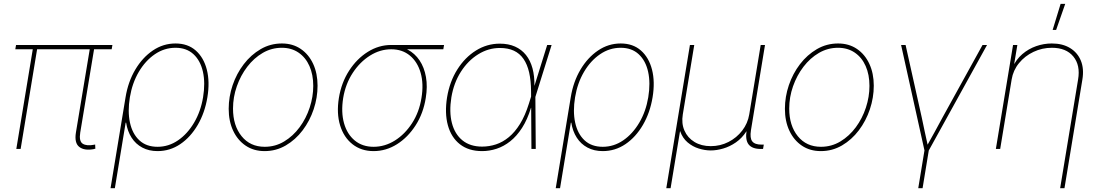

<svg xmlns="http://www.w3.org/2000/svg" viewBox="-20 -775 5729 999"><path d="M467.3 1Q418.5 9.8 392.3 -10.7Q366.2 -31.2 375 -85.4L448.7 -529.3H471.2L397.5 -85.4Q390.1 -40 410.6 -27.1Q431.2 -14.2 470.2 -22Q473.1 -22.9 472.7 -22.7Q472.2 -22.5 475.1 -22.9L476.1 -1Q474.1 -1 471.9 -0.5Q469.7 0 467.3 1ZM64.9 0 152.3 -529.3H174.8L87.4 0ZM59.6 -518.6 63.5 -541H564.9L561 -518.6Z M555.2 204.1 633.3 -269Q646.5 -349.6 683.8 -412.6Q721.2 -475.6 775.1 -512.2Q829.1 -548.8 893.1 -548.8Q957 -548.8 998.5 -512.2Q1040 -475.6 1056.2 -412.4Q1072.3 -349.1 1059.1 -269Q1045.9 -188.5 1008.8 -125Q971.7 -61.5 918 -25.1Q864.3 11.2 799.8 11.2Q754.9 11.2 720.5 -7.1Q686 -25.4 664.6 -58.8Q643.1 -92.3 636.2 -136.7H633.8L577.6 204.1ZM799.8 -11.2Q857.4 -11.2 906.5 -44.9Q955.6 -78.6 990 -137Q1024.4 -195.3 1036.6 -269Q1048.8 -343.3 1035.9 -401.4Q1022.9 -459.5 986.8 -492.9Q950.7 -526.4 893.1 -526.4Q835 -526.4 785.6 -492.7Q736.3 -459 702.1 -400.9Q668 -342.8 655.8 -269Q643.6 -195.3 656.2 -137Q668.9 -78.6 705.1 -44.9Q741.2 -11.2 799.8 -11.2Z M1356.9 11.2Q1300.3 11.2 1258.3 -17.1Q1216.3 -45.4 1193.1 -95Q1169.9 -144.5 1169.9 -209Q1169.9 -271.5 1190.4 -331.8Q1210.9 -392.1 1248.3 -440.9Q1285.6 -489.7 1336.2 -519.3Q1386.7 -548.8 1446.8 -548.8Q1502.9 -548.8 1544.7 -520.5Q1586.4 -492.2 1609.4 -442.6Q1632.3 -393.1 1632.3 -329.1Q1632.3 -267.1 1612.1 -206.5Q1591.8 -146 1554.7 -96.9Q1517.6 -47.9 1467 -18.3Q1416.5 11.2 1356.9 11.2ZM1357.4 -11.2Q1412.6 -11.2 1458.7 -39.1Q1504.9 -66.9 1538.8 -112.8Q1572.8 -158.7 1591.3 -215.1Q1609.9 -271.5 1609.9 -328.1Q1609.9 -386.7 1590.1 -431.4Q1570.3 -476.1 1533.4 -501.2Q1496.6 -526.4 1446.3 -526.4Q1393.1 -526.4 1347.2 -499.8Q1301.3 -473.1 1266.6 -427.7Q1231.9 -382.3 1212.2 -325.9Q1192.4 -269.5 1192.4 -210Q1192.4 -121.6 1237.1 -66.4Q1281.7 -11.2 1357.4 -11.2Z M1923.8 11.2Q1859.4 11.2 1814 -24.7Q1768.6 -60.5 1749.5 -123Q1730.5 -185.5 1743.2 -265.1Q1756.3 -345.2 1796.4 -407.2Q1836.4 -469.2 1893.6 -505.1Q1950.7 -541 2015.6 -541H2290.5L2286.6 -518.6H2067.4H2015.6Q1957.5 -518.6 1905 -485.6Q1852.5 -452.6 1815.2 -395.5Q1777.8 -338.4 1765.6 -265.1Q1753.9 -191.4 1770 -134Q1786.1 -76.7 1825.9 -43.9Q1865.7 -11.2 1923.8 -11.2Q1982.4 -11.2 2034.7 -43.9Q2086.9 -76.7 2124 -134Q2161.1 -191.4 2172.9 -265.1Q2185.1 -338.4 2168.7 -395.8Q2152.3 -453.1 2112.8 -485.8Q2073.2 -518.6 2015.6 -518.6L2014.6 -537.1Q2063 -537.1 2100.8 -517.1Q2138.7 -497.1 2163.1 -460.7Q2187.5 -424.3 2196.3 -374.5Q2205.1 -324.7 2195.3 -265.1Q2182.6 -185.5 2142.6 -123Q2102.5 -60.5 2045.7 -24.7Q1988.8 11.2 1923.8 11.2Z M2488.3 11.2Q2418.5 11.2 2373 -24.4Q2327.6 -60.1 2310.3 -123.3Q2293 -186.5 2306.2 -269Q2319.8 -350.6 2359.4 -413.3Q2398.9 -476.1 2456.3 -512Q2513.7 -547.9 2580.6 -547.9Q2625.5 -547.9 2659.7 -532.7Q2693.8 -517.6 2716.8 -488.8Q2739.7 -460 2750.7 -419.2Q2761.7 -378.4 2760.7 -326.2H2766.6L2765.6 -272.5L2767.6 0H2745.1L2743.2 -300.3Q2742.7 -356 2733.2 -397.9Q2723.6 -439.9 2703.9 -468.5Q2684.1 -497.1 2653.8 -511.2Q2623.5 -525.4 2581.1 -525.4Q2521 -525.4 2468 -492.4Q2415 -459.5 2378.2 -401.9Q2341.3 -344.2 2328.6 -269Q2316.4 -192.9 2331.3 -135Q2346.2 -77.1 2386.2 -44.7Q2426.3 -12.2 2488.3 -12.2Q2525.4 -12.2 2560.5 -23.7Q2595.7 -35.2 2627.4 -61.3Q2659.2 -87.4 2685.8 -130.4Q2712.4 -173.3 2731.9 -235.8L2827.1 -541H2850.1L2765.1 -269L2748.5 -213.9H2742.7Q2724.1 -152.8 2696.5 -109.9Q2668.9 -66.9 2635 -40Q2601.1 -13.2 2563.7 -1Q2526.4 11.2 2488.3 11.2Z M2871.6 204.1 2949.7 -269Q2962.9 -349.6 3000.2 -412.6Q3037.6 -475.6 3091.6 -512.2Q3145.5 -548.8 3209.5 -548.8Q3273.4 -548.8 3314.9 -512.2Q3356.4 -475.6 3372.6 -412.4Q3388.7 -349.1 3375.5 -269Q3362.3 -188.5 3325.2 -125Q3288.1 -61.5 3234.4 -25.1Q3180.7 11.2 3116.2 11.2Q3071.3 11.2 3036.9 -7.1Q3002.4 -25.4 2981 -58.8Q2959.5 -92.3 2952.6 -136.7H2950.2L2894 204.1ZM3116.2 -11.2Q3173.8 -11.2 3222.9 -44.9Q3272 -78.6 3306.4 -137Q3340.8 -195.3 3353 -269Q3365.2 -343.3 3352.3 -401.4Q3339.4 -459.5 3303.2 -492.9Q3267.1 -526.4 3209.5 -526.4Q3151.4 -526.4 3102.1 -492.7Q3052.7 -459 3018.6 -400.9Q2984.4 -342.8 2972.2 -269Q2960 -195.3 2972.7 -137Q2985.4 -78.6 3021.5 -44.9Q3057.6 -11.2 3116.2 -11.2Z M3446.8 204.1 3569.8 -541H3592.3L3532.7 -179.7Q3524.9 -132.8 3541.3 -95.5Q3557.6 -58.1 3593.3 -36.4Q3628.9 -14.6 3678.2 -14.6Q3728 -14.6 3770.5 -36.4Q3813 -58.1 3841.8 -95.5Q3870.6 -132.8 3878.4 -179.7L3938 -541H3960.4L3887.2 -96.7Q3880.9 -56.6 3894 -39.6Q3907.2 -22.5 3942.4 -22.5H3954.1L3950.2 0H3938.5Q3893.6 0 3875.2 -23.4Q3856.9 -46.9 3864.7 -96.7L3878.4 -179.7H3896Q3887.2 -127.9 3864 -92Q3840.8 -56.2 3809.1 -34.2Q3777.3 -12.2 3742.9 -2.2Q3708.5 7.8 3678.2 7.8Q3647.9 7.8 3615.7 -2.2Q3583.5 -12.2 3557.6 -34.2Q3531.7 -56.2 3519 -92Q3506.3 -127.9 3515.1 -179.7H3532.7L3469.2 204.1Z M4251 11.2Q4194.3 11.2 4152.3 -17.1Q4110.4 -45.4 4087.2 -95Q4064 -144.5 4064 -209Q4064 -271.5 4084.5 -331.8Q4105 -392.1 4142.3 -440.9Q4179.7 -489.7 4230.2 -519.3Q4280.8 -548.8 4340.8 -548.8Q4397 -548.8 4438.7 -520.5Q4480.5 -492.2 4503.4 -442.6Q4526.4 -393.1 4526.4 -329.1Q4526.4 -267.1 4506.1 -206.5Q4485.8 -146 4448.7 -96.9Q4411.6 -47.9 4361.1 -18.3Q4310.5 11.2 4251 11.2ZM4251.5 -11.2Q4306.6 -11.2 4352.8 -39.1Q4398.9 -66.9 4432.9 -112.8Q4466.8 -158.7 4485.4 -215.1Q4503.9 -271.5 4503.9 -328.1Q4503.9 -386.7 4484.1 -431.4Q4464.4 -476.1 4427.5 -501.2Q4390.6 -526.4 4340.3 -526.4Q4287.1 -526.4 4241.2 -499.8Q4195.3 -473.1 4160.6 -427.7Q4126 -382.3 4106.2 -325.9Q4086.4 -269.5 4086.4 -210Q4086.4 -121.6 4131.1 -66.4Q4175.8 -11.2 4251.5 -11.2Z M4791 11.7 4668.5 -541H4691.9L4775.9 -164.1Q4784.2 -127 4791.7 -89.4Q4799.3 -51.8 4808.1 -14.6H4802.2Q4823.7 -51.8 4843.8 -89.4Q4863.8 -127 4884.3 -164.1L5092.3 -541H5115.7L4810.5 11.7ZM4757.8 204.1 4792 -3.9H4814.5L4780.3 204.1Z M5243.7 -361.3 5184.1 0H5161.6L5251 -541H5273.4L5253.9 -423.8H5248Q5267.1 -465.8 5299.3 -493.4Q5331.5 -521 5371.3 -534.9Q5411.1 -548.8 5452.6 -548.8Q5508.8 -548.8 5547.6 -525.1Q5586.4 -501.5 5603.8 -459.5Q5621.1 -417.5 5611.8 -361.3L5518.6 204.1H5496.1L5589.4 -361.3Q5602.1 -435.5 5564.7 -481Q5527.3 -526.4 5453.1 -526.4Q5402.3 -526.4 5357.4 -505.1Q5312.5 -483.9 5282 -446.5Q5251.5 -409.2 5243.7 -361.3ZM5457 -619.1 5498.5 -754.9H5522.5L5475.1 -619.1Z"/></svg>

Font: Inter 17pt Thin
Style: Italic
Weight: 250
Italic angle: -9.3988°
Version: Version 4.001;git-66647c0bb